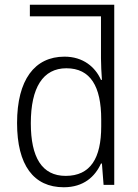

<svg xmlns="http://www.w3.org/2000/svg" viewBox="-20 -780 582 810"><path d="M249 10C333 10 381 -35 406 -90H410L417 0H462V-760H106V-711H406V-534C406 -507 408 -472 410 -443H406C382 -497 331 -541 252 -541C126 -541 52 -443 52 -261C52 -83 122 10 249 10ZM257 -38C157 -38 110 -116 110 -260C110 -410 161 -492 260 -492C362 -492 407 -415 407 -276V-247C407 -113 362 -38 257 -38Z"/></svg>

Font: Noto Sans SemiCondensed Light
Style: Regular
Weight: 300
Width: 4
Designer: Monotype Design Team
Foundry: Monotype Imaging Inc.
Version: Version 2.013